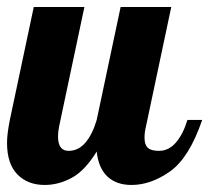

<svg xmlns="http://www.w3.org/2000/svg" viewBox="-28 -520 595 546"><path d="M-8 -114Q-8 -139 0 -179L68 -500H212L140 -160Q137 -145 137 -132Q137 -91 167 -91Q195 -91 215 -114.5Q235 -138 247 -179L315 -500H459L387 -160Q383 -145 383 -128Q383 -108 392.5 -99.5Q402 -91 424 -91Q452 -91 472.5 -115Q493 -139 505 -179H547Q510 -71 455.5 -32.5Q401 6 346 6Q303 6 277.5 -18Q252 -42 247 -89Q213 -34 175.5 -14Q138 6 99 6Q51 6 21.5 -24Q-8 -54 -8 -114Z"/></svg>

Font: Lobster
Style: Regular
Weight: 400
Designer: Impallari Type
Foundry: Impallari Type
Version: Version 2.100